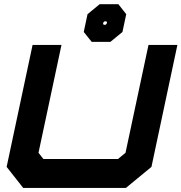

<svg xmlns="http://www.w3.org/2000/svg" viewBox="-20 -920 888 940"><path d="M93.5 0 12.5 -103 139.5 -700H281L168.5 -172L192.5 -141.5H557.5L594.5 -172L707 -700H848.5L721.5 -103L596.5 0ZM429 -715 390 -763.5 408.5 -850.5 468 -899.5H559.5L598 -850.5L579.5 -763.5L520.5 -715ZM488 -798.5H496.5L502 -803.5L504 -811L500.5 -815.5H492L486.5 -811L484.5 -803.5Z"/></svg>

Font: Tourney Expanded Black
Style: Italic
Weight: 900
Width: 7
Italic angle: -12°
Designer: Tyler Finck
Foundry: Etcetera Type Co
Version: Version 1.010; ttfautohint (v1.8.3)